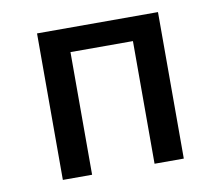

<svg xmlns="http://www.w3.org/2000/svg" viewBox="-63 -591 766 666"><g transform="rotate(-10 320.0 -258.0)"><path d="M107 -516H533V0H430V-432H210V0H107Z"/></g></svg>

Font: Writer Medium
Style: Regular
Weight: 500
Monospace: yes
Designer: Mike Abbink, Paul van der Laan, Pieter van Rosmalen
Foundry: Bold Monday
Version: Version 2.001 2020